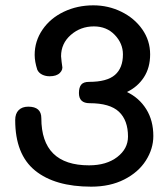

<svg xmlns="http://www.w3.org/2000/svg" viewBox="-20 -703 631 720"><path d="M555 -193Q555 -145 527 -101Q499 -57 446 -30Q393 -3 322 -3Q186 -3 111.5 -63.5Q37 -124 37 -253Q37 -277 50 -290Q63 -303 86 -303Q135 -303 135 -260Q135 -83 314 -83Q379 -83 419.5 -114Q460 -145 460 -191Q460 -252 426 -284Q392 -316 316 -316Q276 -316 276 -354Q276 -375 284.5 -385.5Q293 -396 314 -396Q381 -396 411 -422Q441 -448 441 -499Q441 -540 410.5 -572Q380 -604 332 -604Q282 -604 245.5 -572Q209 -540 209 -492Q210 -481 211 -471.5Q212 -462 213 -457Q217 -442 204.5 -429.5Q192 -417 166 -417Q151 -417 138.5 -423Q126 -429 120 -441Q110 -472 110 -497Q110 -549 139.5 -592Q169 -635 219.5 -659Q270 -683 330 -683Q386 -683 435 -659Q484 -635 513.5 -593Q543 -551 543 -499Q543 -449 519.5 -413Q496 -377 456 -358Q502 -336 528.5 -293.5Q555 -251 555 -193Z"/></svg>

Font: Mali Medium
Style: Regular
Weight: 500
Version: Version 1.000; ttfautohint (v1.6)